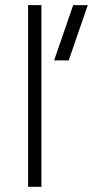

<svg xmlns="http://www.w3.org/2000/svg" viewBox="-20 -718 357 738"><path d="M139.2 -698.2V0H87.9V-698.2ZM317.4 -698.2 244.1 -485.8H188L261.2 -698.2Z"/></svg>

Font: Voltera Light
Style: Light
Weight: 300
Designer: Bernd Montag
Version: Version 1.301